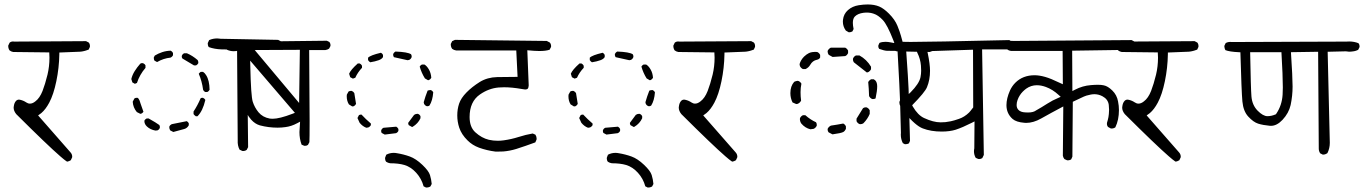

<svg xmlns="http://www.w3.org/2000/svg" viewBox="-20 -733 6152 866"><path d="M305.7 -25.9Q305.7 -37.1 298.3 -45.4L151.9 -212.4Q163.1 -220.2 166.5 -223.1Q186 -239.7 202.1 -270Q221.7 -306.6 234.1 -366.7Q246.6 -426.8 247.6 -488.3V-496.1Q337.4 -499.5 340.8 -499.8Q344.2 -500 347.7 -500.5Q351.1 -501 354.5 -501.7Q357.9 -502.4 361.1 -503.2Q364.3 -503.9 367.2 -504.9Q373.5 -506.8 379.9 -509.3L385.3 -521Q385.7 -522.9 385.7 -524.4Q385.7 -534.7 380.4 -541L368.2 -547.4L44.4 -545.4Q41.5 -545.9 38.6 -545.9Q29.8 -545.9 23.4 -540.5L17.1 -527.3Q17.1 -526.9 17.1 -525.9Q17.1 -514.6 22.9 -505.9Q30.3 -500 39.6 -498.5L202.1 -496.6Q203.1 -481 203.1 -473.1Q203.1 -433.6 194.3 -396.5Q183.6 -353 171.9 -322.8Q159.2 -290.5 139.6 -275.9Q127 -265.6 115.2 -265.6Q106.4 -265.6 98.6 -271Q86.4 -279.3 71.8 -282.7Q68.4 -283.7 65.9 -283.7Q58.1 -283.7 52.7 -278.3Q43.9 -269.5 42 -252Q41.5 -249.5 41.5 -247.6Q41.5 -232.9 53.2 -218.3Q192.9 -79.1 251.5 -28.3Q270.5 -11.7 279.3 -5.9L283.2 -3.9Q291.5 -5.4 299.3 -10.3L305.2 -22.9Q305.7 -24.4 305.7 -25.9Z M760.3 -494.1Q756.8 -501 750 -504.4Q730 -503.9 711.7 -497.8Q693.4 -491.7 678.2 -482.4L673.8 -474.1Q673.8 -472.2 673.8 -470.7Q673.8 -464.4 676.8 -459.5L688.5 -453.1Q716.8 -469.7 749 -473.1Q756.8 -476.6 760.3 -483.9ZM874.5 -450.2Q874.5 -457.5 871.6 -461.9Q848.6 -481.9 823.2 -492.7H810.5Q803.2 -489.3 800.3 -481.9Q799.8 -480.5 799.8 -478.5Q799.8 -473.1 802.7 -469.2L855 -438H864.3Q871.1 -441.4 874.5 -448.2Q874.5 -449.2 874.5 -450.2ZM625.5 -447.8Q623.5 -448.2 622.3 -448.2Q621.1 -448.2 619.1 -448.2Q615.2 -447.8 612.3 -445.3Q598.1 -429.2 587.4 -412.1Q576.7 -395 572.3 -376.5L577.1 -361.3L588.4 -355L597.7 -358.9Q609.9 -396.5 636.2 -426.8V-438.5Q632.8 -444.8 625.5 -447.8ZM915 -317.9Q921.9 -321.3 925.3 -328.1Q924.8 -370.6 909.7 -394Q903.8 -403.8 896 -408.7H885.7Q882.3 -407.2 879.9 -404.3L876.5 -400.4Q891.1 -366.2 896 -328.6Q898.9 -321.3 906.2 -317.9ZM597.2 -292Q591.3 -292 586.4 -289.1L578.6 -274.4Q580.1 -248 597.2 -227.5L612.8 -219.7L616.7 -220.2Q623.5 -223.1 627 -229Q617.7 -253.4 614.3 -264.9Q610.8 -276.4 609.4 -279.8Q605.5 -289.1 600.1 -292Q598.6 -292 597.2 -292ZM870.6 -208.5Q894.5 -231.9 906.2 -282.2Q902.8 -288.6 896 -291.5Q894.5 -292 893.1 -292Q888.2 -292 884.8 -289.6Q871.6 -258.3 853 -230V-218.8Q854.5 -215.8 857.4 -213.4L863.3 -208.5ZM631.3 -186.5Q631.3 -172.9 643.1 -162.1Q657.7 -148.4 681.2 -144L690.4 -145Q697.8 -148.4 700.7 -155.8Q701.2 -157.7 701.2 -159.7Q701.2 -166 698.2 -169.4Q685.1 -179.2 650.4 -198.7H641.6Q634.3 -195.3 631.3 -188.5Q631.3 -187.5 631.3 -186.5ZM831.5 -176.8Q828.6 -183.1 822.3 -186.5Q788.6 -179.2 754.4 -172.9Q747.1 -169.4 743.7 -162.1Q743.7 -161.1 743.7 -160.2Q743.7 -159.2 743.7 -157.5Q743.7 -155.8 744.1 -154.1Q744.6 -152.3 745.1 -150.9Q746.1 -147.5 747.6 -145L761.7 -137.7L812 -151.4Q824.7 -155.3 831.5 -168ZM1076.2 -51.8Q1085.9 -51.8 1092.8 -57.1L1099.1 -69.3L1094.2 -508.3H1228Q1237.3 -509.3 1245.6 -514.2L1251.5 -526.9Q1252 -528.3 1252 -530.3Q1252 -540 1246.6 -546.9L1234.4 -553.2L975.6 -558.1Q966.8 -559.6 961.2 -559.6Q955.6 -559.6 951.7 -559.3Q947.8 -559.1 942.4 -558.1Q932.6 -556.2 923.3 -552.2L917.5 -539.6Q917 -538.1 917 -536.1Q917 -526.9 921.9 -520.5Q948.2 -511.2 979 -510.3Q1009.8 -509.3 1041 -509.3H1049.3L1052.2 -100.1Q1050.8 -76.7 1060.5 -58.1L1072.8 -52.2Q1074.2 -51.8 1076.2 -51.8Z M1332.5 -508.3 1329.1 -268.6 1128.9 -507.3ZM1209 -197.3Q1202.1 -197.3 1196.8 -198.2Q1164.6 -204.1 1146 -226.6Q1128.4 -248 1120.1 -273.9Q1111.8 -299.3 1108.9 -436.5L1108.4 -459.5L1310.1 -224.1L1298.8 -219.7Q1240.7 -197.3 1209 -197.3ZM1355.5 -75.2Q1363.8 -75.2 1369.1 -79.6L1375.5 -91.8Q1376.5 -106 1376.5 -188Q1376.5 -270 1374.5 -507.3H1447.8Q1456.5 -508.3 1464.4 -513.7L1470.2 -524.9Q1470.7 -526.4 1470.7 -528.3Q1470.7 -537.6 1465.3 -543.9L1454.1 -549.3L1030.8 -544.4Q1026.4 -544.9 1022.9 -544.9Q1012.7 -544.9 1004.4 -539.6L998.5 -527.8Q998.5 -527.3 998.5 -524.4Q998.5 -521.5 999.8 -516.8Q1001 -512.2 1003.4 -508.8Q1018.1 -502 1034.2 -502Q1044.9 -502 1056.6 -504.9L1066.4 -507.8Q1071.8 -290 1080.1 -256.3Q1089.8 -219.2 1112.8 -193.4Q1130.4 -173.8 1152.3 -167.5Q1191.4 -157.2 1231.9 -157.2Q1250 -157.2 1267.1 -159.7Q1294.4 -163.1 1320.3 -177.2L1333.5 -184.1L1330.6 -137.2Q1330.6 -106.9 1340.3 -80.6L1351.6 -75.7Q1353.5 -75.2 1355.5 -75.2Z M1836.9 -478Q1836.9 -483.9 1834 -488.3Q1818.4 -498.5 1763.7 -500.5Q1757.3 -497.1 1753.4 -489.7Q1753.4 -489.3 1753.4 -487.8Q1753.4 -486.3 1753.4 -483.9Q1754.4 -479 1756.8 -475.1Q1787.6 -467.8 1818.4 -461.4L1825.7 -462.9Q1833 -466.3 1836.4 -474.6Q1836.9 -476.6 1836.9 -478ZM1698.2 -495.1Q1650.4 -483.9 1640.1 -472.7V-461.9Q1644 -455.6 1649.9 -452.1Q1671.9 -455.6 1688 -461.4Q1702.1 -466.3 1707.5 -475.6V-485.4Q1704.6 -491.7 1698.2 -495.1ZM1593.8 -446.8Q1561.5 -418 1554.7 -400.4L1559.6 -384.8L1571.8 -378.4L1582.5 -382.3Q1593.3 -406.7 1612.8 -427.2V-436.5Q1609.4 -443.4 1602.5 -446.8ZM1882.8 -441.9Q1876.5 -439 1873 -432.6Q1881.3 -403.8 1896.5 -379.4L1910.6 -371.1L1915 -372.1Q1921.9 -375.5 1925.3 -382.3Q1923.8 -403.8 1914.6 -419.4Q1905.8 -435.1 1894.5 -441.9ZM1903.8 -254.4Q1905.3 -253.9 1906.5 -253.9Q1907.7 -253.9 1909.7 -253.9Q1913.1 -254.4 1917 -256.8Q1931.2 -278.8 1934.1 -316.9Q1930.7 -323.7 1923.8 -326.7Q1922.9 -326.7 1920.9 -326.7Q1914.6 -326.7 1908.7 -324.2Q1898.4 -298.3 1891.1 -272L1892.6 -265.1Q1896 -257.8 1903.8 -254.4ZM1564 -323.2Q1557.6 -323.2 1552.2 -320.3L1544.4 -306.2Q1543.9 -302.2 1543.9 -298.8Q1543.9 -277.8 1553.7 -262.2L1568.8 -252.9L1575.7 -253.9Q1582 -257.3 1585.9 -264.2Q1581.5 -293.5 1578.1 -313Q1574.7 -319.3 1566.9 -322.8Q1565.4 -323.2 1564 -323.2ZM1862.8 -219.7Q1854.5 -219.7 1847.7 -214.8L1821.3 -179.2Q1821.3 -178.2 1821.3 -177.2Q1821.3 -176.3 1821.3 -175.3Q1821.3 -174.3 1821.8 -172.9Q1822.3 -170.4 1823.7 -168.5L1838.4 -160.2L1841.3 -161.1Q1865.7 -175.8 1876.5 -199.7V-209Q1873 -216.3 1865.7 -219.2Q1864.3 -219.7 1862.8 -219.7ZM1610.4 -216.3Q1603.5 -216.3 1599.1 -213.9L1592.3 -200.7L1602.1 -179.2Q1615.2 -163.1 1632.3 -156.7L1641.1 -158.2Q1646 -160.2 1647.9 -162.6Q1651.4 -165.5 1652.8 -168.9V-175.8Q1629.9 -195.3 1610.4 -216.3ZM1776.9 -151.4Q1773.4 -158.2 1767.1 -161.6L1710 -156.7Q1702.6 -153.3 1699.7 -146Q1699.2 -144.5 1699.2 -142.6Q1699.2 -136.7 1701.7 -133.3L1715.3 -126L1766.1 -132.3Q1773.4 -135.3 1776.9 -142.6ZM1902.8 112.8Q1914.1 112.8 1921.4 107.9L1927.2 96.7Q1925.3 75.7 1919.4 56.6Q1913.6 37.6 1884.8 10.3Q1856 -17.1 1828.4 -27.1Q1800.8 -37.1 1770.5 -42Q1763.2 -43.5 1755.9 -43.5Q1737.8 -43.5 1722.2 -35.2L1717.3 -22.5Q1716.8 -20.5 1716.8 -18.6Q1716.8 -9.8 1721.7 -3.4Q1730 2 1739.7 3.4Q1777.8 3.4 1804.2 11.2Q1833.5 20 1857.4 46.4Q1881.3 72.8 1890.6 107.4L1901.4 112.8Q1902.3 112.8 1902.8 112.8Z M2305.7 -386.2Q2266.6 -386.2 2222.4 -385.3Q2178.2 -384.3 2144 -363.3Q2108.9 -341.3 2084 -315.9Q2059.1 -290.5 2050.8 -265.6Q2042.5 -240.7 2042.5 -212.4Q2042.5 -184.1 2051.3 -157.2Q2061.5 -126.5 2088.9 -99.6Q2110.4 -78.1 2140.6 -66.9Q2175.8 -54.2 2214.4 -49.3Q2220.7 -49.3 2228.8 -49.3Q2236.8 -49.3 2250 -49.8Q2279.3 -52.2 2308.1 -61Q2351.1 -74.7 2394.5 -90.8L2399.9 -103Q2400.4 -104.5 2400.4 -107.9Q2400.4 -116.7 2395 -125.5L2382.8 -130.9Q2351.1 -125.5 2319.1 -115.2Q2287.1 -105 2252.4 -100.1Q2238.8 -98.1 2225.1 -98.1Q2204.6 -98.1 2185.1 -102.5Q2152.3 -110.4 2124 -136.2Q2098.1 -159.7 2098.1 -205.1Q2098.1 -274.9 2145 -307.1Q2184.6 -334.5 2229 -338.4Q2240.7 -339.4 2253.9 -339.4Q2289.1 -339.4 2334 -331.5Q2343.3 -329.6 2346.7 -329.6Q2350.1 -329.6 2351.6 -329.6Q2357.4 -330.1 2359.9 -332.5Q2364.3 -337.4 2364.7 -347.7L2358.4 -506.3Q2393.1 -502.9 2412.6 -502.9Q2442.4 -502.9 2459 -508.8L2465.3 -521Q2465.8 -522.5 2465.8 -525.6Q2465.8 -528.8 2464.4 -533.2Q2462.9 -537.6 2460 -541L2446.3 -548.3L2032.2 -553.2L2019.5 -547.4L2013.2 -534.7Q2013.2 -534.2 2013.2 -533.7Q2013.2 -521 2019.5 -512.7Q2027.3 -506.8 2037.6 -505.4H2308.6L2314.5 -386.2Z M2836.9 -478Q2836.9 -483.9 2834 -488.3Q2818.4 -498.5 2763.7 -500.5Q2757.3 -497.1 2753.4 -489.7Q2753.4 -489.3 2753.4 -487.8Q2753.4 -486.3 2753.4 -483.9Q2754.4 -479 2756.8 -475.1Q2787.6 -467.8 2818.4 -461.4L2825.7 -462.9Q2833 -466.3 2836.4 -474.6Q2836.9 -476.6 2836.9 -478ZM2698.2 -495.1Q2650.4 -483.9 2640.1 -472.7V-461.9Q2644 -455.6 2649.9 -452.1Q2671.9 -455.6 2688 -461.4Q2702.1 -466.3 2707.5 -475.6V-485.4Q2704.6 -491.7 2698.2 -495.1ZM2593.8 -446.8Q2561.5 -418 2554.7 -400.4L2559.6 -384.8L2571.8 -378.4L2582.5 -382.3Q2593.3 -406.7 2612.8 -427.2V-436.5Q2609.4 -443.4 2602.5 -446.8ZM2882.8 -441.9Q2876.5 -439 2873 -432.6Q2881.3 -403.8 2896.5 -379.4L2910.6 -371.1L2915 -372.1Q2921.9 -375.5 2925.3 -382.3Q2923.8 -403.8 2914.6 -419.4Q2905.8 -435.1 2894.5 -441.9ZM2903.8 -254.4Q2905.3 -253.9 2906.5 -253.9Q2907.7 -253.9 2909.7 -253.9Q2913.1 -254.4 2917 -256.8Q2931.2 -278.8 2934.1 -316.9Q2930.7 -323.7 2923.8 -326.7Q2922.9 -326.7 2920.9 -326.7Q2914.6 -326.7 2908.7 -324.2Q2898.4 -298.3 2891.1 -272L2892.6 -265.1Q2896 -257.8 2903.8 -254.4ZM2564 -323.2Q2557.6 -323.2 2552.2 -320.3L2544.4 -306.2Q2543.9 -302.2 2543.9 -298.8Q2543.9 -277.8 2553.7 -262.2L2568.8 -252.9L2575.7 -253.9Q2582 -257.3 2585.9 -264.2Q2581.5 -293.5 2578.1 -313Q2574.7 -319.3 2566.9 -322.8Q2565.4 -323.2 2564 -323.2ZM2862.8 -219.7Q2854.5 -219.7 2847.7 -214.8L2821.3 -179.2Q2821.3 -178.2 2821.3 -177.2Q2821.3 -176.3 2821.3 -175.3Q2821.3 -174.3 2821.8 -172.9Q2822.3 -170.4 2823.7 -168.5L2838.4 -160.2L2841.3 -161.1Q2865.7 -175.8 2876.5 -199.7V-209Q2873 -216.3 2865.7 -219.2Q2864.3 -219.7 2862.8 -219.7ZM2610.4 -216.3Q2603.5 -216.3 2599.1 -213.9L2592.3 -200.7L2602.1 -179.2Q2615.2 -163.1 2632.3 -156.7L2641.1 -158.2Q2646 -160.2 2647.9 -162.6Q2651.4 -165.5 2652.8 -168.9V-175.8Q2629.9 -195.3 2610.4 -216.3ZM2776.9 -151.4Q2773.4 -158.2 2767.1 -161.6L2710 -156.7Q2702.6 -153.3 2699.7 -146Q2699.2 -144.5 2699.2 -142.6Q2699.2 -136.7 2701.7 -133.3L2715.3 -126L2766.1 -132.3Q2773.4 -135.3 2776.9 -142.6ZM2902.8 112.8Q2914.1 112.8 2921.4 107.9L2927.2 96.7Q2925.3 75.7 2919.4 56.6Q2913.6 37.6 2884.8 10.3Q2856 -17.1 2828.4 -27.1Q2800.8 -37.1 2770.5 -42Q2763.2 -43.5 2755.9 -43.5Q2737.8 -43.5 2722.2 -35.2L2717.3 -22.5Q2716.8 -20.5 2716.8 -18.6Q2716.8 -9.8 2721.7 -3.4Q2730 2 2739.7 3.4Q2777.8 3.4 2804.2 11.2Q2833.5 20 2857.4 46.4Q2881.3 72.8 2890.6 107.4L2901.4 112.8Q2902.3 112.8 2902.8 112.8Z M3305.7 -25.9Q3305.7 -37.1 3298.3 -45.4L3151.9 -212.4Q3163.1 -220.2 3166.5 -223.1Q3186 -239.7 3202.1 -270Q3221.7 -306.6 3234.1 -366.7Q3246.6 -426.8 3247.6 -488.3V-496.1Q3337.4 -499.5 3340.8 -499.8Q3344.2 -500 3347.7 -500.5Q3351.1 -501 3354.5 -501.7Q3357.9 -502.4 3361.1 -503.2Q3364.3 -503.9 3367.2 -504.9Q3373.5 -506.8 3379.9 -509.3L3385.3 -521Q3385.7 -522.9 3385.7 -524.4Q3385.7 -534.7 3380.4 -541L3368.2 -547.4L3044.4 -545.4Q3041.5 -545.9 3038.6 -545.9Q3029.8 -545.9 3023.4 -540.5L3017.1 -527.3Q3017.1 -526.9 3017.1 -525.9Q3017.1 -514.6 3022.9 -505.9Q3030.3 -500 3039.6 -498.5L3202.1 -496.6Q3203.1 -481 3203.1 -473.1Q3203.1 -433.6 3194.3 -396.5Q3183.6 -353 3171.9 -322.8Q3159.2 -290.5 3139.6 -275.9Q3127 -265.6 3115.2 -265.6Q3106.4 -265.6 3098.6 -271Q3086.4 -279.3 3071.8 -282.7Q3068.4 -283.7 3065.9 -283.7Q3058.1 -283.7 3052.7 -278.3Q3043.9 -269.5 3042 -252Q3041.5 -249.5 3041.5 -247.6Q3041.5 -232.9 3053.2 -218.3Q3192.9 -79.1 3251.5 -28.3Q3270.5 -11.7 3279.3 -5.9L3283.2 -3.9Q3291.5 -5.4 3299.3 -10.3L3305.2 -22.9Q3305.7 -24.4 3305.7 -25.9Z M3805.2 -504.9Q3800.8 -513.7 3792 -518.1H3727.5Q3718.3 -513.7 3713.4 -504.4Q3712.9 -502.9 3712.9 -501.5Q3712.9 -492.7 3717.8 -485.8L3735.4 -476.1L3792 -480Q3796.4 -481.9 3798.6 -484.1Q3800.8 -486.3 3801.8 -487.8Q3803.7 -490.2 3805.2 -493.2ZM3666 -498.5Q3661.1 -499 3656.2 -499Q3651.4 -499 3644 -498Q3636.7 -497.1 3628.9 -493.7Q3617.7 -488.3 3606.4 -477.5Q3591.3 -461.9 3586.4 -443.8L3587.9 -435.1Q3592.3 -425.8 3601.6 -421.4H3613.3Q3627.4 -428.2 3634.3 -440.4Q3645 -459.5 3664.6 -463.4Q3674.8 -465.3 3679.2 -473.6V-485.4Q3674.8 -494.6 3666 -498.5ZM3908.7 -432.1Q3889.2 -464.8 3856.4 -482.9H3840.8Q3831.5 -478.5 3827.6 -469.2Q3827.1 -467.3 3827.1 -465.8Q3827.1 -457.5 3831.1 -452.1L3889.6 -406.2L3895 -407.2Q3904.3 -411.6 3908.7 -420.9ZM3909.2 -375.5Q3900.4 -371.1 3896 -362.8Q3898.9 -334 3899.9 -299.8Q3904.3 -290.5 3913.6 -286.6Q3915.5 -286.1 3917 -286.1Q3924.3 -286.1 3929.2 -289.1Q3936.5 -323.7 3936.5 -343.3Q3936.5 -361.8 3927.7 -370.6L3920.9 -375.5ZM3593.3 -279.3Q3590.8 -297.9 3590.8 -317.4Q3590.8 -336.9 3594.7 -355.5Q3590.3 -363.8 3581.5 -367.7Q3579.6 -368.2 3578.4 -368.2Q3577.1 -368.2 3575.4 -368.2Q3573.7 -368.2 3571.3 -367.2Q3566.4 -366.2 3562 -363.8Q3544.9 -344.2 3544.9 -313Q3544.9 -290.5 3554.7 -271L3571.3 -263.7L3577.6 -264.6Q3588.4 -269 3593.3 -279.3ZM3856.9 -173.3Q3858.9 -172.9 3861.3 -172.9Q3868.7 -172.9 3874.5 -177.2Q3893.6 -196.8 3902.8 -219.2V-235.4Q3898.4 -244.6 3889.2 -248.5Q3887.2 -249 3885.7 -249Q3877.9 -249 3872.6 -245.1L3843.3 -197.8V-186.5Q3847.7 -177.2 3856.9 -173.3ZM3664.1 -168.9Q3664.1 -176.8 3660.6 -181.6Q3636.2 -192.4 3612.3 -213.4H3601.6Q3592.3 -209 3588.4 -200.2Q3587.9 -198.2 3587.9 -196.3Q3587.9 -185.1 3594.2 -175.8Q3611.8 -155.3 3635.3 -149.9L3649.9 -151.9Q3659.2 -156.2 3663.6 -165.5Q3664.1 -167.5 3664.1 -168.9ZM3795.4 -163.1Q3791.5 -171.9 3783.2 -175.8Q3755.4 -170.4 3728 -166.5Q3718.3 -162.1 3713.4 -152.8Q3712.9 -151.4 3712.9 -148.9Q3712.9 -141.6 3717.3 -136.2L3734.9 -127Q3773.9 -132.3 3783.7 -137.7Q3791 -142.1 3795.4 -151.4ZM3830.1 -602.1Q3826.7 -618.2 3826.7 -629.9Q3826.7 -649.4 3835.9 -658.7Q3849.1 -671.9 3874.5 -675.3Q3882.3 -676.3 3886.2 -676.3Q3890.1 -676.3 3894.3 -676.3Q3898.4 -676.3 3905.8 -675Q3913.1 -673.8 3921.4 -670.9Q3940.9 -664.6 3961.4 -643.1Q3981.9 -621.6 4008.8 -552.7L4014.2 -538.6L3999 -541.5Q3985.4 -544.4 3973.6 -544.4Q3958.5 -544.4 3946.8 -539.6L3941.9 -528.8Q3941.4 -527.3 3941.4 -524.9Q3941.4 -518.1 3945.3 -512.7Q3968.3 -504.4 3980.2 -503.9Q3992.2 -503.4 4020.5 -503.4H4028.3Q4032.7 -409.7 4036.1 -357.4Q4039.6 -305.2 4043.5 -133.8L4043 -126Q4043 -105 4052.2 -87.4L4061.5 -82.5Q4062.5 -82.5 4063 -82.5Q4072.8 -82.5 4079.6 -86.4L4084.5 -97.7Q4079.6 -293 4078.1 -331.8Q4076.7 -370.6 4067.4 -502L4172.4 -498.5Q4180.7 -500 4188 -504.9L4192.9 -515.1Q4193.4 -516.6 4193.4 -518.1Q4193.4 -526.4 4189 -532.7L4178.7 -537.6L4052.2 -540.5Q4043 -575.2 4037.4 -591.3Q4031.7 -607.4 4027.8 -616.7Q4016.6 -644.5 3989.7 -671.4Q3966.3 -694.8 3945.8 -703.6Q3923.8 -712.9 3893.6 -712.9Q3874.5 -712.9 3853.5 -709.5Q3824.7 -705.1 3804.7 -687.5Q3785.2 -670.4 3782.2 -643.6Q3781.7 -639.2 3781.7 -635.3Q3781.7 -613.8 3794.9 -595.2L3808.1 -587.4Q3808.6 -587.4 3811.3 -587.4Q3814 -587.4 3817.6 -588.4Q3821.3 -589.4 3824.7 -591.3Z M4222.2 -181.2Q4189.9 -181.2 4147.9 -200.7Q4120.1 -213.4 4097.2 -252.4L4094.2 -258.3Q4152.3 -317.4 4161.1 -339.8Q4174.8 -372.6 4174.8 -413.6Q4174.8 -443.8 4164.6 -492.7L4162.6 -502L4368.7 -508.8L4369.6 -248.5Q4361.8 -237.8 4357.4 -232.9Q4353 -228 4351.1 -225.6Q4330.1 -205.1 4305.2 -196.8Q4282.7 -189 4268.3 -186Q4253.9 -183.1 4244.1 -182.1Q4234.4 -181.2 4222.2 -181.2ZM4532.2 -552.2Q4173.3 -543.9 4087.4 -543.9Q4059.6 -543.9 4054.4 -544.4Q4049.3 -544.9 4044.4 -544.9Q4027.8 -544.9 4008.8 -538.1L4003.4 -527.3Q4003.4 -526.4 4003.4 -525.9Q4003.4 -515.1 4008.8 -508.8Q4015.6 -502.9 4024.4 -501.5L4115.7 -499.5L4117.7 -494.6Q4131.3 -467.3 4133.8 -437.5Q4134.8 -427.2 4134.8 -413.8Q4134.8 -400.4 4131.8 -384.8Q4126 -356 4087.4 -316.9Q4063 -293 4040 -281.2Q4036.6 -276.9 4036.6 -270Q4036.6 -253.4 4060.1 -225.1Q4109.4 -166 4142.1 -153.8Q4178.7 -139.6 4227.5 -139.6Q4263.7 -139.6 4290.5 -147.9Q4321.8 -158.2 4363.3 -179.2L4375.5 -185.5L4374.5 -64Q4373 -57.1 4373 -50.8Q4373 -34.7 4380.9 -21L4392.1 -16.1Q4394 -15.6 4396.5 -15.6Q4404.3 -15.6 4410.6 -20L4417.5 -34.2L4409.7 -510.3H4525.9Q4535.2 -511.2 4542.5 -516.1L4548.3 -527.8Q4548.8 -529.8 4548.8 -532.7Q4548.8 -540.5 4543.9 -545.9Z M4800.8 -10.3Q4806.6 -10.7 4811.5 -14.2L4816.9 -26.4L4818.8 -273.9Q4842.3 -284.7 4856 -291.5Q4869.6 -298.3 4880.4 -301.8Q4901.9 -308.1 4916.5 -308.1Q4935.1 -308.1 4952.6 -298.8Q4977.5 -285.6 4981 -260.3Q4982.4 -248.5 4982.4 -237.8Q4982.4 -227.1 4981.4 -219Q4980.5 -210.9 4979.5 -204.6Q4977.1 -191.9 4973.1 -179.7Q4972.7 -177.7 4972.7 -174.8Q4972.7 -166 4978 -160.2L4989.7 -153.8Q4991.2 -153.3 4993.2 -153.3Q5003.4 -153.3 5010.7 -158.7Q5026.9 -192.4 5026.9 -236.3Q5026.9 -255.9 5022.9 -275.4Q5017.6 -304.7 4997.1 -324.7Q4976.6 -344.7 4958.5 -348.1Q4947.8 -350.6 4932.6 -350.6Q4917.5 -350.6 4900.4 -349.1Q4862.8 -346.2 4829.1 -328.6L4816.9 -322.3L4815.9 -504.4L5078.1 -508.3Q5086.9 -509.8 5095.2 -515.6L5101.1 -526.9Q5101.6 -528.8 5101.6 -530.8Q5101.6 -532.7 5101.1 -535.2Q5100.1 -541 5096.2 -545.9L5084 -552.2L4549.3 -548.3Q4546.4 -548.8 4544.4 -548.8Q4532.7 -548.8 4524.4 -542.5L4518.1 -529.3Q4518.1 -528.8 4518.1 -527.8Q4518.1 -517.1 4523.4 -509.8Q4530.3 -504.4 4539.6 -503.4H4772.9L4773.9 -353Q4739.7 -369.1 4722.9 -376Q4706.1 -382.8 4693.8 -386.2Q4667.5 -393.6 4646.5 -393.6Q4593.3 -393.6 4559.6 -359.9Q4544.9 -345.2 4535.6 -325.2Q4519.5 -289.1 4519.5 -258.8Q4519.5 -220.7 4547.4 -196.3Q4564 -182.1 4600.1 -179.2Q4604.5 -178.7 4608.4 -178.7Q4641.1 -178.7 4676.3 -198.7Q4717.8 -222.2 4775.9 -252.9L4773.9 -30.8Q4775.4 -22.5 4780.8 -15.6L4792.5 -10.3Q4794.4 -9.8 4796.4 -9.8Q4798.3 -9.8 4800.8 -10.3ZM4653.8 -235.4 4654.3 -235.8Q4654.3 -235.4 4653.8 -235.4ZM4653.8 -235.4Q4641.1 -225.6 4617.2 -225.6Q4609.4 -225.6 4603.5 -226.1Q4584 -227.1 4574.2 -236.8Q4565.4 -245.6 4565.4 -259.3Q4565.4 -270.5 4569.6 -282Q4573.7 -293.5 4579.1 -301.8Q4585 -311.5 4593 -319.6Q4601.1 -327.6 4608.4 -333Q4630.4 -348.6 4656.7 -348.6Q4675.8 -348.6 4697.3 -340.8Q4728 -329.6 4754.9 -304.7L4764.2 -296.4L4752.4 -291Q4727.5 -280.8 4703.1 -265.1Q4678.2 -249 4653.8 -235.4Z M5305.7 -25.9Q5305.7 -37.1 5298.3 -45.4L5151.9 -212.4Q5163.1 -220.2 5166.5 -223.1Q5186 -239.7 5202.1 -270Q5221.7 -306.6 5234.1 -366.7Q5246.6 -426.8 5247.6 -488.3V-496.1Q5337.4 -499.5 5340.8 -499.8Q5344.2 -500 5347.7 -500.5Q5351.1 -501 5354.5 -501.7Q5357.9 -502.4 5361.1 -503.2Q5364.3 -503.9 5367.2 -504.9Q5373.5 -506.8 5379.9 -509.3L5385.3 -521Q5385.7 -522.9 5385.7 -524.4Q5385.7 -534.7 5380.4 -541L5368.2 -547.4L5044.4 -545.4Q5041.5 -545.9 5038.6 -545.9Q5029.8 -545.9 5023.4 -540.5L5017.1 -527.3Q5017.1 -526.9 5017.1 -525.9Q5017.1 -514.6 5022.9 -505.9Q5030.3 -500 5039.6 -498.5L5202.1 -496.6Q5203.1 -481 5203.1 -473.1Q5203.1 -433.6 5194.3 -396.5Q5183.6 -353 5171.9 -322.8Q5159.2 -290.5 5139.6 -275.9Q5127 -265.6 5115.2 -265.6Q5106.4 -265.6 5098.6 -271Q5086.4 -279.3 5071.8 -282.7Q5068.4 -283.7 5065.9 -283.7Q5058.1 -283.7 5052.7 -278.3Q5043.9 -269.5 5042 -252Q5041.5 -249.5 5041.5 -247.6Q5041.5 -232.9 5053.2 -218.3Q5192.9 -79.1 5251.5 -28.3Q5270.5 -11.7 5279.3 -5.9L5283.2 -3.9Q5291.5 -5.4 5299.3 -10.3L5305.2 -22.9Q5305.7 -24.4 5305.7 -25.9Z M5696.8 -209Q5676.8 -209 5652.3 -233.9Q5627.9 -258.8 5624.5 -297.9Q5621.6 -333.5 5618.7 -497.6H5759.8Q5766.1 -390.1 5766.1 -338.4Q5766.1 -318.8 5765.1 -306.2Q5762.2 -257.8 5736.3 -219.7L5734.9 -217.8L5732.9 -216.8Q5714.4 -209 5696.8 -209ZM5947.3 -35.6Q5958 -35.6 5967.3 -42.5Q5978 -64 5978 -88.9Q5978 -89.8 5968.3 -499.5L6050.3 -501.5Q6059.6 -500 6063.7 -500Q6067.9 -500 6070.1 -500Q6072.3 -500 6076.4 -500.5Q6080.6 -501 6084.5 -501.5Q6088.4 -502 6091.8 -502.9Q6099.1 -504.9 6106 -508.3L6111.8 -520Q6112.3 -521.5 6112.3 -524.4Q6112.3 -531.7 6107.4 -538.1Q6087.9 -545.9 6065.4 -545.9Q6059.6 -545.9 6053.2 -545.4L5536.6 -543.5Q5532.2 -543.9 5528.8 -543.9Q5517.1 -543.9 5508.3 -538.6L5502.4 -526.4Q5502.4 -525.4 5502.4 -522.7Q5502.4 -520 5503.7 -515.4Q5504.9 -510.7 5507.3 -506.8Q5525.9 -499.5 5566.9 -497.6L5574.7 -497.1Q5579.6 -319.8 5583.7 -275.4Q5587.9 -231 5610.4 -207Q5633.3 -182.1 5654.8 -175.3Q5676.3 -168.5 5708.5 -165.5Q5710.4 -165.5 5712.9 -165.5Q5739.3 -165.5 5764.6 -192.4Q5793 -222.7 5801.3 -259.3Q5810.1 -300.8 5810.1 -342.8Q5810.1 -384.8 5802.7 -497.6L5925.3 -499.5L5928.2 -62.5Q5928.2 -51.3 5934.6 -41.5L5946.3 -35.6Q5946.8 -35.6 5947.3 -35.6Z"/></svg>

Font: NaikaiFont
Style: Light
Weight: 300
Version: Version 1.89